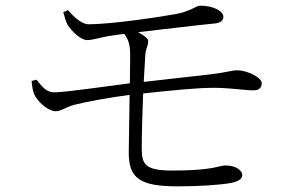

<svg xmlns="http://www.w3.org/2000/svg" viewBox="-20 -689 1040 680"><path d="M289 -547C310 -547 344 -559 383 -564L420 -569C434 -550 441 -532 441 -494L440 -394C354 -383 210 -362 172 -362C143 -362 128 -384 109 -407L92 -402C93 -387 96 -368 100 -358C111 -329 152 -295 176 -295C199 -295 207 -308 244 -318C282 -328 370 -344 439 -353L436 -149C436 -59 473 -29 609 -29C686 -29 759 -34 798 -41C828 -47 838 -57 838 -70C838 -82 820 -103 778 -103C756 -103 736 -85 592 -85C497 -85 482 -104 482 -163C482 -209 484 -286 487 -358C587 -369 679 -378 736 -378C796 -378 847 -369 878 -369C899 -369 907 -380 907 -394C907 -416 853 -440 821 -440C800 -440 785 -433 728 -426L489 -399L495 -500C498 -520 505 -527 505 -544C505 -552 490 -564 469 -575C556 -585 679 -600 742 -606C765 -609 771 -619 771 -630C770 -650 736 -669 688 -669C674 -668 656 -650 607 -640C547 -629 382 -604 296 -603C272 -602 245 -625 221 -653L204 -646C209 -629 213 -613 219 -602C234 -578 266 -547 289 -547Z"/></svg>

Font: Source Han Serif CN Light
Style: Regular
Weight: 300
Designer: Ryoko NISHIZUKA 西塚涼子 (kana & ideographs); Frank Grießhammer (Latin, Greek & Cyrillic); Wenlong ZHANG 张文龙 (bopomofo); San
Foundry: Adobe
Version: Version 2.003;hotconv 1.1.1;makeotfexe 2.6.0